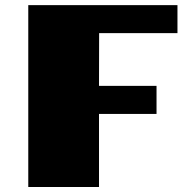

<svg xmlns="http://www.w3.org/2000/svg" viewBox="-20 -746 755 766"><path d="M92.8 -725.6H688V-613.8H375.5L375 -403.3H604.5V-291.5H375V0H92.8Z"/></svg>

Font: Poller One
Style: Regular
Weight: 400
Designer: Yvonne Schttler
Foundry: Yvonne Schttler
Version: Version 1.002